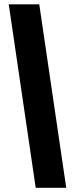

<svg xmlns="http://www.w3.org/2000/svg" viewBox="-20 -770 352 890"><path d="M287 100.5H145.5L20.5 -750H162ZM207.5 38.5 96.5 -690.5H97L208 38.5Z"/></svg>

Font: Tourney Black
Style: Regular
Weight: 900
Version: Version 1.015